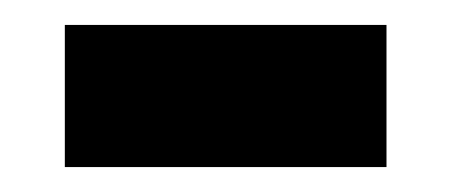

<svg xmlns="http://www.w3.org/2000/svg" viewBox="-20 -345 362 154"><path d="M32 -211V-325H290V-211Z"/></svg>

Font: Noto Sans UI
Style: Bold
Weight: 700
Designer: Monotype Design Team
Foundry: Monotype Imaging Inc.
Version: Version 1.901